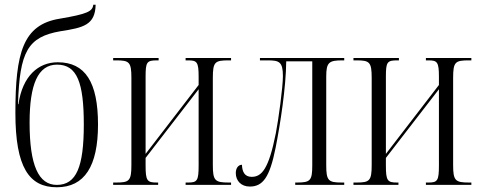

<svg xmlns="http://www.w3.org/2000/svg" viewBox="-20 -781 2029 811"><path d="M220 10C337 10 394 -79 394 -255C394 -434 340 -518 224 -518C142 -518 75 -460 58 -341H56C63 -563 97 -625 235 -649C332 -664 382 -675 384 -761H374C371 -733 350 -722 232 -702C77 -677 45 -558 45 -304C45 -74 103 10 220 10ZM220 0C143 0 105 -82 105 -263C105 -424 140 -508 221 -508C306 -508 334 -431 334 -255C334 -77 303 0 220 0Z M458 0H648V-10H642C602 -10 595 -17 595 -81V-114L819 -404V-82C819 -18 813 -10 775 -10H764V0H956V-10H946C888 -10 879 -18 879 -84V-452C879 -520 888 -526 946 -526H956V-536H764V-526H775C812 -526 819 -519 819 -457V-422L595 -131V-457C595 -519 600 -526 643 -526H650V-536H458V-526H471C526 -526 535 -519 535 -452V-84C535 -17 526 -10 471 -10H458Z M1035 7C1090 7 1119 -31 1144 -156C1164 -257 1188 -411 1189 -522H1299V-83C1299 -18 1291 -10 1234 -10H1227V0H1434V-10H1423C1367 -10 1358 -18 1358 -83V-458C1358 -518 1370 -526 1426 -526H1434V-536H1078V-526H1111C1159 -526 1175 -520 1175 -460C1175 -412 1156 -274 1145 -218C1115 -66 1085 -34 1043 -34C1013 -34 1003 -56 1002 -85C986 -85 976 -70 976 -50C976 -17 999 7 1035 7Z M1473 0H1663V-10H1657C1617 -10 1610 -17 1610 -81V-114L1834 -404V-82C1834 -18 1828 -10 1790 -10H1779V0H1971V-10H1961C1903 -10 1894 -18 1894 -84V-452C1894 -520 1903 -526 1961 -526H1971V-536H1779V-526H1790C1827 -526 1834 -519 1834 -457V-422L1610 -131V-457C1610 -519 1615 -526 1658 -526H1665V-536H1473V-526H1486C1541 -526 1550 -519 1550 -452V-84C1550 -17 1541 -10 1486 -10H1473Z"/></svg>

Font: Noto Serif Display ExtraCondensed Light
Style: Regular
Weight: 300
Width: 2
Designer: Monotype Design Team
Foundry: Monotype Imaging Inc.
Version: Version 2.009